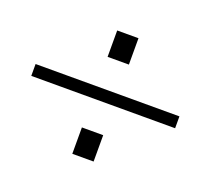

<svg xmlns="http://www.w3.org/2000/svg" viewBox="-95 -644 841 765"><g transform="rotate(20 325.0 -261.5)"><path d="M279.8 -522.9H370.1V-411.1H279.8ZM629.9 -286.1V-235.8H20V-286.1ZM279.8 -111.8H370.1V0H279.8Z"/></g></svg>

Font: Sporting Grotesque
Style: Bold
Weight: 700
Designer: Lucas LE BIHAN
Foundry: Lucas LE BIHAN
Version: Version 2.002;PS 2.2;hotconv 1.0.88;makeotf.lib2.5.647800